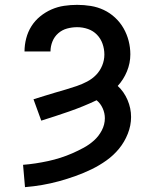

<svg xmlns="http://www.w3.org/2000/svg" viewBox="-20 -763 640 791"><path d="M83 8 75 -84Q101 -86 127 -90Q153 -94 178.5 -99.5Q204 -105 229 -113Q254 -121 278 -131.5Q302 -142 325 -154.5Q348 -167 367.5 -184.5Q387 -202 399.5 -226Q412 -250 412 -276Q412 -297 403 -317Q394 -337 378 -350Q323 -324 265.5 -304Q208 -284 150 -266L118 -354Q141 -361 163 -368Q185 -375 207.5 -381.5Q230 -388 252 -394.5Q274 -401 296 -408.5Q318 -416 339 -427Q360 -438 376 -454.5Q392 -471 401 -493Q410 -515 410 -538Q410 -561 402.5 -582.5Q395 -604 379.5 -620Q364 -636 342.5 -643.5Q321 -651 298 -651Q277 -651 256.5 -645.5Q236 -640 220 -626Q204 -612 196 -592Q188 -572 188 -551Q188 -551 188 -551Q188 -551 188 -551H81Q81 -551 81 -551Q81 -551 81 -551Q81 -578 88 -605Q95 -632 109.5 -655Q124 -678 145.5 -695.5Q167 -713 192 -724Q217 -735 244 -739Q271 -743 298 -743Q326 -743 354 -738.5Q382 -734 407.5 -722Q433 -710 454 -690.5Q475 -671 489 -646.5Q503 -622 510 -594.5Q517 -567 517 -539Q517 -503 503 -469Q489 -435 465 -409Q491 -385 505.5 -351Q520 -317 520 -281Q520 -246 506.5 -212Q493 -178 470.5 -150.5Q448 -123 418.5 -102Q389 -81 357 -65.5Q325 -50 291.5 -38Q258 -26 223.5 -16.5Q189 -7 154 -1Q119 5 83 8Z"/></svg>

Font: Iosevka SS04 Semibold Extended
Style: Regular
Weight: 600
Width: 7
Monospace: yes
Designer: Belleve Invis
Foundry: Belleve Invis
Version: Version 19.0.0; ttfautohint (v1.8.4)